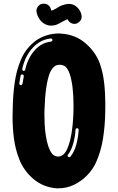

<svg xmlns="http://www.w3.org/2000/svg" viewBox="-20 -1021 640 1041"><path d="M296 0H286.6Q212.9 -5.9 160.1 -51.5Q107.4 -97 83.7 -159.4Q63.4 -211.4 55.7 -269.3Q48 -327.2 48 -389.6L49 -430.2Q50 -503 59.2 -570Q68.3 -637.1 93.1 -696.5Q118.3 -758.4 174.8 -801Q229.2 -838.6 299 -839.6Q305.9 -839.6 312.9 -838.6Q388.1 -833.7 442.6 -787.4Q497 -741.1 520.8 -678.2Q538.6 -627.2 544.8 -571.5Q551 -515.8 551 -456.9L550.5 -408.9Q549 -335.1 538.1 -267.6Q527.2 -200 501 -141.1Q483.7 -103 453.2 -71.3Q422.8 -39.6 382.7 -19.8Q342.6 0 296 0ZM108.4 -636.6Q111.9 -636.6 114.1 -638.6Q116.3 -640.6 116.8 -643.6Q130.7 -706.4 168.1 -748.3Q205.4 -790.1 255.9 -795Q259.4 -796 261.9 -798.3Q264.4 -800.5 264.4 -804Q264.4 -807.4 261.6 -809.9Q258.9 -812.4 255.4 -812.4H255Q196.5 -805.9 155.7 -760.1Q114.9 -714.4 100.5 -647V-645Q100.5 -642.6 102.2 -640.1Q104 -637.6 106.9 -636.6ZM295 -172.3Q309.4 -172.3 321.8 -181.7Q334.2 -191.1 344.1 -212.9Q373.8 -278.7 378.2 -413.4L378.7 -446.5Q378.7 -556.9 358.4 -618.8Q347.5 -649.5 334.7 -659.7Q321.8 -669.8 304 -669.8Q285.6 -669.8 273.5 -659.7Q261.4 -649.5 251 -627.7Q225.2 -563.4 221.3 -425.7L220.8 -399Q220.8 -287.1 244.1 -221.8Q256.4 -190.6 268.6 -181.4Q280.7 -172.3 295 -172.3ZM93.6 -559.4Q96.5 -559.4 98.8 -561.9Q101 -564.4 102 -566.8Q105 -586.6 108.9 -606.9V-609.4Q108.9 -612.4 106.4 -615.1Q104 -617.8 100 -617.8Q97 -617.8 95 -615.6Q93.1 -613.4 91.6 -610.4Q87.6 -590.1 84.7 -569.3V-568.3Q84.7 -565.3 86.6 -562.6Q88.6 -559.9 92.6 -559.4ZM355.4 -168.8Q358.9 -168.8 361.9 -171.8Q383.2 -198 393.6 -236.6Q404 -275.2 406.4 -316.3V-317.8Q406.4 -321.3 404.2 -323.5Q402 -325.7 399 -325.7H397.5Q394.1 -325.7 391.8 -323.5Q389.6 -321.3 389.6 -317.8Q387.1 -277.7 376.7 -241.6Q366.3 -205.4 349 -183.2Q346.5 -180.7 346.5 -177.2Q346.5 -173.8 349.5 -170.8Q352.5 -168.8 355.4 -168.8ZM255.9 -882.2H252Q225.7 -884.2 205.4 -903.5Q187.1 -922.3 179.2 -950Q177.7 -956.4 177.7 -962.4Q177.7 -977.7 188.9 -989.4Q200 -1001 216.8 -1001H218.3Q231.2 -1001 241.6 -993.3Q252 -985.6 255.4 -972.8Q256.4 -969.3 256.9 -967.6Q257.4 -965.8 258.2 -965.1Q258.9 -964.4 259.4 -963.4Q259.9 -963.4 259.9 -963.4Q264.4 -964.4 283.2 -974.3Q288.1 -977.2 293.1 -980.2Q312.4 -994.1 346 -999.5L353 -1000Q362.9 -1000 373.8 -996.8Q384.7 -993.6 393.6 -985.6Q414.9 -968.3 421.3 -942.6Q422.8 -937.1 422.8 -931.2Q422.8 -906.4 396 -893.6Q390.1 -891.6 383.7 -891.6Q371.8 -891.6 361.4 -898.5Q351 -905.4 346.5 -916.8Q345 -916.3 343.6 -915.8Q337.1 -913.4 321.3 -905Q318.8 -903 315.3 -902Q304 -894.6 289.6 -888.4Q275.2 -882.2 255.9 -882.2Z"/></svg>

Font: AKL FREE 002
Style: Regular
Weight: 400
Designer: AKL
Foundry: AKL
Version: Version 1.00;August 17, 2024;FontCreator 13.0.0.2675 64-bit